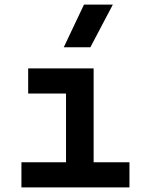

<svg xmlns="http://www.w3.org/2000/svg" viewBox="-20 -815 626 835"><path d="M73.2 0V-109.4H267.1V-408.2H102.5V-517.6H387.2V-109.4H543V0ZM257.3 -609.4 345.2 -794.9H470.7L373 -609.4Z"/></svg>

Font: CaskaydiaCove NFP SemiBold
Style: Regular
Weight: 600
Designer: Aaron Bell
Foundry: Saja Typeworks
Version: Version 2111.001; VTT 6.35;Nerd Fonts 3.1.1